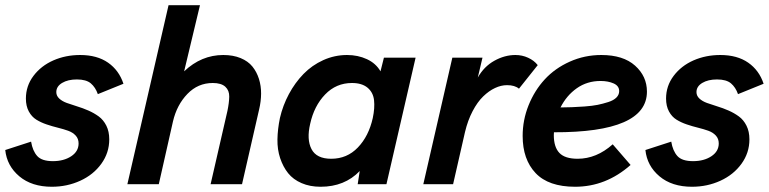

<svg xmlns="http://www.w3.org/2000/svg" viewBox="-29 -710 2963 740"><path d="M170.9 9.8Q93.3 9.8 45.4 -30.5Q-2.4 -70.8 -8.8 -131.8L90.8 -164.1Q96.7 -128.4 114.5 -108.6Q132.3 -88.9 174.8 -88.9Q216.8 -88.9 245.4 -107.7Q273.9 -126.5 273.9 -157.2Q273.9 -175.3 262.7 -187.5Q251.5 -199.7 233.6 -206.1Q215.8 -212.4 194.1 -217.8Q172.4 -223.1 150.6 -230.5Q128.9 -237.8 111.1 -248.8Q93.3 -259.8 82 -280.5Q70.8 -301.3 70.8 -330.1Q70.8 -378.9 100.1 -417.7Q129.4 -456.5 176.8 -477.3Q224.1 -498 279.8 -498Q345.2 -498 387.5 -468.5Q429.7 -439 446.8 -387.2L348.1 -347.2Q338.9 -373.5 321 -388.7Q303.2 -403.8 267.1 -403.8Q232.9 -403.8 210.4 -390.4Q188 -377 188 -355Q188 -340.8 199.2 -330.3Q210.4 -319.8 228.5 -313.2Q246.6 -306.6 268.3 -300Q290 -293.5 311.8 -283.9Q333.5 -274.4 351.6 -261.2Q369.6 -248 380.9 -225.6Q392.1 -203.1 392.1 -172.9Q392.1 -121.1 361.6 -78.9Q331.1 -36.6 280.3 -13.4Q229.5 9.8 170.9 9.8Z M461.9 0 620.6 -689.9H741.7L680.7 -435.1Q747.1 -498 831.5 -498Q869.6 -498 898.4 -486.1Q927.2 -474.1 943.8 -453.6Q960.4 -433.1 969 -406Q977.5 -378.9 977.3 -349.1Q977.1 -319.3 969.7 -288.1L903.8 0H782.7L847.7 -283.2Q854 -313.5 854.5 -337.4Q855 -361.3 839.4 -375.7Q823.7 -390.1 791 -390.1Q733.9 -390.1 693.4 -348.1Q652.8 -306.2 637.7 -242.2L583 0Z M1206.5 9.8Q1165.5 9.8 1133.3 -4.2Q1101.1 -18.1 1081.5 -42.5Q1062 -66.9 1050.8 -100.3Q1039.6 -133.8 1040.3 -172.9Q1041 -211.9 1049.8 -254.9Q1061 -303.7 1084.5 -347.4Q1107.9 -391.1 1140.6 -424.8Q1173.3 -458.5 1217 -478.3Q1260.7 -498 1308.6 -498Q1350.6 -498 1385.3 -481.9Q1419.9 -465.8 1437.5 -435.1L1450.7 -487.8H1572.8L1460.4 0H1349.6L1357.4 -50.8Q1299.3 9.8 1206.5 9.8ZM1247.6 -98.1Q1308.6 -98.1 1350.3 -141.6Q1392.1 -185.1 1407.7 -254.9Q1416 -293.9 1412.6 -324Q1409.2 -354 1387.5 -372.1Q1365.7 -390.1 1327.6 -390.1Q1266.6 -390.1 1224.1 -345.9Q1181.6 -301.8 1166.5 -232.9Q1152.3 -172.4 1171.6 -135.3Q1190.9 -98.1 1247.6 -98.1Z M1602.5 0 1714.4 -487.8H1830.6L1812.5 -411.1Q1836.4 -453.6 1876.2 -475.8Q1916 -498 1957.5 -498Q1983.4 -498 2006.3 -487.5Q2029.3 -477.1 2043.5 -459L1971.2 -368.2Q1955.1 -381.8 1925.3 -381.8Q1902.3 -381.8 1878.9 -370.8Q1855.5 -359.9 1833.3 -338.4Q1811 -316.9 1792.5 -281.5Q1773.9 -246.1 1763.2 -201.2L1717.3 0Z M2464.4 -356.9Q2464.4 -199.2 2106 -200.2Q2105.5 -196.3 2105.5 -189Q2105.5 -143.1 2127 -120.6Q2148.4 -98.1 2197.3 -98.1Q2270 -98.1 2332.5 -153.8L2401.4 -74.2Q2306.2 9.8 2187.5 9.8Q2085 9.8 2035.2 -43Q1985.4 -95.7 1985.4 -186Q1985.4 -247.6 2008.3 -304.4Q2031.2 -361.3 2070.6 -404.1Q2109.9 -446.8 2167 -472.4Q2224.1 -498 2288.6 -498Q2373 -498 2418.7 -457Q2464.4 -416 2464.4 -356.9ZM2285.6 -397.9Q2233.9 -397.9 2194.1 -369.9Q2154.3 -341.8 2131.3 -295.9Q2157.2 -296.4 2175.8 -296.9Q2194.3 -297.4 2224.1 -299.6Q2253.9 -301.8 2274.4 -305.9Q2294.9 -310.1 2315.4 -316.7Q2335.9 -323.2 2346.7 -334Q2357.4 -344.7 2357.4 -358.9Q2357.4 -378.9 2336.2 -388.4Q2314.9 -397.9 2285.6 -397.9Z M2638.2 9.8Q2560.5 9.8 2512.7 -30.5Q2464.8 -70.8 2458.5 -131.8L2558.1 -164.1Q2564 -128.4 2581.8 -108.6Q2599.6 -88.9 2642.1 -88.9Q2684.1 -88.9 2712.6 -107.7Q2741.2 -126.5 2741.2 -157.2Q2741.2 -175.3 2730 -187.5Q2718.8 -199.7 2700.9 -206.1Q2683.1 -212.4 2661.4 -217.8Q2639.6 -223.1 2617.9 -230.5Q2596.2 -237.8 2578.4 -248.8Q2560.5 -259.8 2549.3 -280.5Q2538.1 -301.3 2538.1 -330.1Q2538.1 -378.9 2567.4 -417.7Q2596.7 -456.5 2644 -477.3Q2691.4 -498 2747.1 -498Q2812.5 -498 2854.7 -468.5Q2897 -439 2914.1 -387.2L2815.4 -347.2Q2806.2 -373.5 2788.3 -388.7Q2770.5 -403.8 2734.4 -403.8Q2700.2 -403.8 2677.7 -390.4Q2655.3 -377 2655.3 -355Q2655.3 -340.8 2666.5 -330.3Q2677.7 -319.8 2695.8 -313.2Q2713.9 -306.6 2735.6 -300Q2757.3 -293.5 2779.1 -283.9Q2800.8 -274.4 2818.8 -261.2Q2836.9 -248 2848.1 -225.6Q2859.4 -203.1 2859.4 -172.9Q2859.4 -121.1 2828.9 -78.9Q2798.3 -36.6 2747.6 -13.4Q2696.8 9.8 2638.2 9.8Z"/></svg>

Font: HK Grotesk Legacy
Style: Bold Italic
Weight: 700
Italic angle: -13°
Designer: Alfredo Marco Pradil
Foundry: Hanken Design Co.
Version: Version 2.022;PS 002.022;hotconv 1.0.88;makeotf.lib2.5.64775